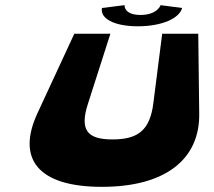

<svg xmlns="http://www.w3.org/2000/svg" viewBox="-20 -708 832 745"><path d="M686.6 -677C676.5 -637 608.7 -606 514.7 -606C421.7 -606 367.5 -637 375.6 -677L463.3 -688C463.3 -688 459.5 -650 525.5 -650C590.5 -650 603.3 -688 603.3 -688ZM575.1 -308C561.8 -201 513.6 -167 416.6 -167C320.6 -167 286.8 -201 322.1 -308L408.3 -577H268.3L125 -268C44.1 -92 126.4 17 375.4 17C624.4 17 756.1 -92 753 -268L749.3 -577H609.3Z"/></svg>

Font: Hussar Milosc
Style: Obl
Weight: 700
Foundry: Cannot Into Space Fonts
Version: Version 1.02